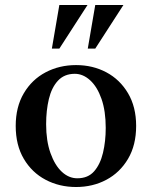

<svg xmlns="http://www.w3.org/2000/svg" viewBox="-20 -740 609 770"><path d="M285 -479Q352 -479 406.5 -450Q461 -421 493.5 -366Q526 -311 526 -235Q526 -158 493.5 -103Q461 -48 406.5 -19Q352 10 285 10Q218 10 163 -19Q108 -48 75.5 -103Q43 -158 43 -235Q43 -311 75.5 -366Q108 -421 163 -450Q218 -479 285 -479ZM290 -25Q333 -25 357.5 -53Q382 -81 393 -127Q404 -173 404 -227Q404 -295 387 -343.5Q370 -392 341.5 -418Q313 -444 280 -444Q238 -444 212.5 -416.5Q187 -389 176 -343Q165 -297 165 -242Q165 -175 182.5 -126Q200 -77 228 -51Q256 -25 290 -25ZM332 -545 362 -720H475L362 -545ZM188 -545 218 -720H331L218 -545Z"/></svg>

Font: Brygada 1918 SemiBold
Style: Regular
Weight: 600
Designer: Mateusz Machalski | Borys Kosmynka | Przemek Hoffer
Foundry: NIEPODLEGLA 2018
Version: Version 3.006